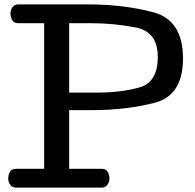

<svg xmlns="http://www.w3.org/2000/svg" viewBox="-20 -857 890 877"><path d="M700.7 -597.2Q700.7 -711.9 600.1 -731.4Q499.5 -751 397 -751H295.9V-434.1H426.8Q531.7 -434.1 616.2 -457.3Q700.7 -480.5 700.7 -597.2ZM815.9 -589.8Q815.9 -420.9 686.3 -387.5Q556.6 -354 400.9 -354H295.9V-85.9H444.8Q463.4 -85.9 471.7 -72.5Q480 -59.1 480 -41Q480 -24.9 470.5 -12.5Q460.9 0 443.8 0H53.7Q36.6 0 27.1 -12.5Q17.6 -24.9 17.6 -41Q17.6 -59.1 25.9 -72.5Q34.2 -85.9 52.7 -85.9H181.6V-751H63Q44.4 -751 36.1 -764.4Q27.8 -777.8 27.8 -795.9Q27.8 -812 37.4 -824.5Q46.9 -836.9 64 -836.9H382.8Q545.9 -836.9 680.9 -800.8Q815.9 -764.6 815.9 -589.8Z"/></svg>

Font: Cutive
Style: Regular
Weight: 400
Designer: Vernon Adams
Version: Version 1.002